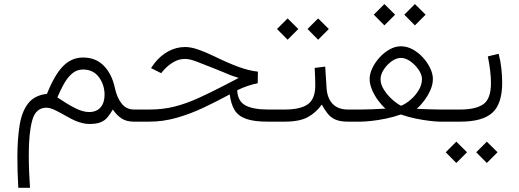

<svg xmlns="http://www.w3.org/2000/svg" viewBox="-20 -588 2510 928"><path d="M380.9 -310.1Q442.9 -310.1 481.9 -270Q521 -230 535.2 -163.1Q545.4 -115.7 568.1 -87.2Q590.8 -58.6 627.9 -58.6H642.6V0H627.9Q590.8 0 567.4 -15.6Q543.9 -31.2 525.4 -58.6Q511.7 -35.2 498.5 -19.8Q485.4 -4.4 465.3 3.4Q445.3 11.2 411.6 11.2Q381.3 11.2 343.8 -4.4Q324.7 -12.7 298.8 -27.6Q272.9 -42.5 247.8 -54.9Q222.7 -67.4 204.6 -67.4Q152.8 -67.4 136 -7.1Q119.1 53.2 119.1 158.7Q119.1 201.7 120.8 243.2Q122.6 284.7 125 319.8H68.4Q64 242.2 64 172.4Q64 83 75 16.4Q85.9 -50.3 116.9 -89.1Q147.9 -127.9 207 -134.3Q242.7 -224.6 283.7 -267.1Q324.7 -309.6 380.9 -310.1ZM411.1 -46.4Q447.3 -46.9 466.3 -69.3Q485.4 -91.8 485.4 -129.4Q485.4 -178.2 458 -215.1Q430.7 -252 380.9 -252Q350.1 -252 327.1 -231.4Q304.2 -210.9 287.4 -179.9Q270.5 -148.9 257.3 -117.2Q300.8 -87.4 340.3 -66.9Q379.9 -46.4 411.1 -46.4Z M1225.6 -185.5Q1205.6 -182.1 1179.2 -173.3Q1152.8 -164.6 1126.5 -151.9Q1128.9 -98.6 1166.3 -78.6Q1203.6 -58.6 1275.9 -58.6H1302.2V0H1273.9Q1208 0 1169.9 -13.4Q1131.8 -26.9 1114 -55.9Q1096.2 -85 1090.3 -131.8Q1028.3 -98.1 964.4 -67.9Q900.4 -37.6 834.5 -18.8Q768.6 0 701.2 0H623V-58.6H702.6Q768.1 -58.6 824.2 -73Q880.4 -87.4 938 -113.5Q995.6 -139.6 1064.5 -175.3L1133.8 -211.4Q1113.3 -217.8 1103.5 -221.2Q1093.8 -224.6 1085.2 -228.3Q1076.7 -231.9 1060.5 -238.8Q1044.4 -245.6 1010.7 -258.8Q961.4 -278.8 928.7 -291Q896 -303.2 874.5 -303.2Q844.7 -303.2 819.3 -288.3Q793.9 -273.4 774.4 -252.4L758.8 -234.4L710 -258.8L727.5 -283.7Q756.3 -319.8 794.2 -340.3Q832 -360.8 875 -360.8Q902.3 -360.8 938 -348.6Q973.6 -336.4 1016.6 -315.4Q1086.9 -281.2 1136 -263.7Q1185.1 -246.1 1226.6 -241.7Z M1676.8 0H1662.1Q1623.5 0 1600.8 -10.3Q1578.1 -20.5 1563.5 -39.1Q1548.8 -57.6 1535.2 -82.5Q1507.8 -43.9 1468 -22Q1428.2 0 1355.5 0H1282.7V-58.6H1356.4Q1431.2 -58.6 1467.3 -83.7Q1503.4 -108.9 1503.9 -174.3Q1503.9 -195.3 1502.9 -217.5Q1502 -239.7 1501 -259.8L1551.8 -266.1L1558.6 -160.6Q1562 -112.8 1588.1 -85.7Q1614.3 -58.6 1662.1 -58.6H1676.8ZM1466.3 -447.8 1517.6 -499 1569.3 -447.8 1517.6 -396ZM1318.8 -447.8 1370.1 -499 1421.9 -447.8 1370.1 -396Z M1934.1 -517.1 1985.4 -568.4 2037.1 -517.1 1985.4 -465.3ZM1786.6 -517.1 1837.9 -568.4 1889.6 -517.1 1837.9 -465.3ZM1994.1 -62Q2020 -61 2053.5 -59.8Q2086.9 -58.6 2105.5 -58.6H2151.4V0H2106.4Q2089.4 0 2057.9 -3.7Q2026.4 -7.3 1989 -14.9Q1951.7 -22.5 1917.5 -34.7Q1882.8 -22.5 1844.7 -14.6Q1806.6 -6.8 1773.9 -3.4Q1741.2 0 1722.7 0H1657.2V-58.6H1722.7Q1743.7 -58.6 1778.8 -59.8Q1814 -61 1843.3 -63Q1825.2 -78.6 1807.6 -102.5Q1790 -126.5 1778.3 -153.8Q1766.6 -181.2 1766.6 -207Q1766.6 -231 1779.3 -258.1Q1792 -285.2 1813.7 -309.3Q1835.4 -333.5 1862.5 -348.9Q1889.6 -364.3 1918 -364.3Q1947.3 -364.3 1974.9 -349.1Q2002.4 -334 2024.4 -309.8Q2046.4 -285.6 2059.3 -258.3Q2072.3 -231 2072.3 -206.1Q2072.3 -180.2 2060.3 -152.8Q2048.3 -125.5 2030.5 -101.8Q2012.7 -78.1 1994.1 -62ZM1918 -308.1Q1895.5 -308.1 1872.8 -291.7Q1850.1 -275.4 1834.7 -251.5Q1819.3 -227.5 1819.3 -205.1Q1819.3 -180.2 1835.7 -154.3Q1852.1 -128.4 1875.2 -107.7Q1898.4 -86.9 1918.5 -76.7Q1941.9 -86.4 1965.3 -106.7Q1988.8 -127 2004.2 -153.1Q2019.5 -179.2 2019.5 -206.1Q2019.5 -227.1 2003.4 -250.7Q1987.3 -274.4 1963.9 -291.3Q1940.4 -308.1 1918 -308.1Z M2390.1 -328.1Q2399.4 -293.5 2403.3 -256.8Q2407.2 -220.2 2407.2 -188.5Q2407.2 -85.9 2359.6 -43Q2312 0 2204.6 0H2131.8V-58.6H2204.6Q2278.8 -58.6 2315.9 -84.2Q2353 -109.9 2353 -187Q2353 -213.9 2348.9 -248.3Q2344.7 -282.7 2337.9 -315.4ZM2281.7 147.9 2333 96.7 2384.8 147.9 2333 199.7ZM2134.3 147.9 2185.5 96.7 2237.3 147.9 2185.5 199.7Z"/></svg>

Font: Vazir Thin UI
Style: Thin-UI
Weight: 100
Designer: Saber Rastikerdar
Foundry: Saber Rastikerdar
Version: Version 30.0.0